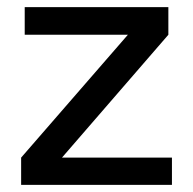

<svg xmlns="http://www.w3.org/2000/svg" viewBox="-20 -516 538 536"><path d="M460 0H39V-76L337 -419H49V-496H450V-419L153 -76H460Z"/></svg>

Font: Wix Madefor Display Medium
Style: Regular
Weight: 500
Designer: Dalton Maag Ltd
Foundry: Dalton Maag Ltd
Version: Version 3.100